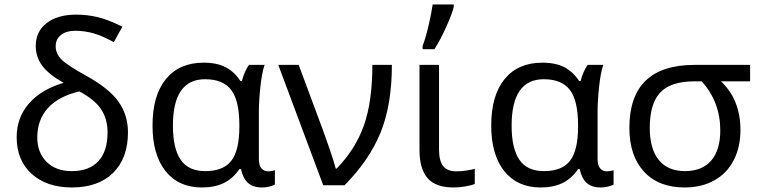

<svg xmlns="http://www.w3.org/2000/svg" viewBox="-20 -825 3385 855"><path d="M263.2 -456.1Q195.3 -494.6 167.2 -533.4Q139.2 -572.3 139.2 -620.1Q139.2 -684.6 187.7 -722.2Q236.3 -759.8 318.8 -759.8Q369.6 -759.8 416 -748.5Q462.4 -737.3 524.9 -706.1L486.8 -637.2Q437.5 -664.6 397.5 -676.3Q357.4 -688 314.9 -688Q274.9 -688 251.5 -669.4Q228 -650.9 228 -619.1Q228 -585.4 254.6 -559.3Q281.2 -533.2 361.8 -488.8Q465.8 -431.6 507.8 -372.1Q549.8 -312.5 549.8 -235.8Q549.8 -120.6 483.9 -55.4Q418 9.8 299.8 9.8Q188 9.8 121.1 -50.8Q54.2 -111.3 54.2 -213.9Q54.2 -301.3 108.9 -364Q163.6 -426.8 263.2 -456.1ZM459 -234.9Q459 -295.4 429.9 -338.9Q400.9 -382.3 333 -418Q240.7 -396 193.4 -343.8Q146 -291.5 146 -212.9Q146 -145.5 187.5 -104.2Q229 -63 299.8 -63Q377 -63 418 -107.2Q459 -151.4 459 -234.9Z M894 -63Q974.6 -63 1010.3 -109.4Q1045.9 -155.8 1045.9 -261.2V-267.1Q1045.9 -377 1009.5 -424.6Q973.1 -472.2 893.1 -472.2Q750 -472.2 750 -265.1Q750 -164.6 784.4 -113.8Q818.8 -63 894 -63ZM878.9 9.8Q775.4 9.8 717.3 -63Q659.2 -135.7 659.2 -266.1Q659.2 -399.9 718.8 -472.9Q778.3 -545.9 887.2 -545.9Q946.3 -545.9 985.4 -525.4Q1024.4 -504.9 1050.8 -463.9H1057.1Q1068.8 -508.8 1088.9 -536.1H1158.2Q1146.5 -502.4 1139.6 -439.2Q1132.8 -376 1132.8 -326.2V-118.2Q1132.8 -87.4 1144.8 -74.7Q1156.7 -62 1173.8 -62Q1189.5 -62 1204.1 -66.9V-2.9Q1196.3 1.5 1180.4 5.6Q1164.6 9.8 1147.9 9.8Q1105.5 9.8 1083.5 -11.2Q1061.5 -32.2 1053.2 -71.8H1045.9Q1016.6 -29.3 976.3 -9.8Q936 9.8 878.9 9.8Z M1219.2 -536.1H1310.1L1417.5 -247.1Q1423.8 -229 1432.4 -205.3Q1440.9 -181.6 1449.2 -157.5Q1457.5 -133.3 1464.4 -111.1Q1471.2 -88.9 1475.1 -74.2H1479Q1563 -160.2 1600.6 -266.8Q1638.2 -373.5 1638.2 -536.1H1725.1Q1725.1 -358.4 1674.6 -234.4Q1624 -110.4 1514.2 0H1419.4Z M1935.1 -536.1V-158.2Q1935.1 -109.9 1953.1 -85.9Q1971.2 -62 2012.2 -62Q2033.7 -62 2057.6 -65.7Q2081.5 -69.3 2094.2 -73.2V-5.9Q2081.1 0 2053.7 4.9Q2026.4 9.8 2000 9.8Q1919.9 9.8 1884 -31.7Q1848.1 -73.2 1848.1 -157.2V-536.1ZM1861.8 -620.1Q1876 -656.7 1888.9 -713.1Q1901.9 -769.5 1906.7 -805.2H2000.5V-793.9Q1993.2 -763.2 1967.5 -706.1Q1941.9 -648.9 1914.6 -606H1861.8Z M2402.3 -63Q2482.9 -63 2518.6 -109.4Q2554.2 -155.8 2554.2 -261.2V-267.1Q2554.2 -377 2517.8 -424.6Q2481.4 -472.2 2401.4 -472.2Q2258.3 -472.2 2258.3 -265.1Q2258.3 -164.6 2292.7 -113.8Q2327.1 -63 2402.3 -63ZM2387.2 9.8Q2283.7 9.8 2225.6 -63Q2167.5 -135.7 2167.5 -266.1Q2167.5 -399.9 2227.1 -472.9Q2286.6 -545.9 2395.5 -545.9Q2454.6 -545.9 2493.7 -525.4Q2532.7 -504.9 2559.1 -463.9H2565.4Q2577.1 -508.8 2597.2 -536.1H2666.5Q2654.8 -502.4 2647.9 -439.2Q2641.1 -376 2641.1 -326.2V-118.2Q2641.1 -87.4 2653.1 -74.7Q2665 -62 2682.1 -62Q2697.8 -62 2712.4 -66.9V-2.9Q2704.6 1.5 2688.7 5.6Q2672.9 9.8 2656.2 9.8Q2613.8 9.8 2591.8 -11.2Q2569.8 -32.2 2561.5 -71.8H2554.2Q2524.9 -29.3 2484.6 -9.8Q2444.3 9.8 2387.2 9.8Z M3277.3 -246.1Q3277.3 -169.9 3247.3 -111.6Q3217.3 -53.2 3160.9 -21.7Q3104.5 9.8 3028.3 9.8Q2912.6 9.8 2847.7 -60.8Q2782.7 -131.3 2782.7 -255.9Q2782.7 -536.1 3073.7 -536.1H3320.3V-462.9H3190.4Q3277.3 -381.3 3277.3 -246.1ZM2873.5 -255.9Q2873.5 -161.6 2913.8 -112.3Q2954.1 -63 3030.8 -63Q3106.4 -63 3147 -109.9Q3187.5 -156.7 3187.5 -244.1Q3187.5 -371.6 3104.5 -462.9H3073.7Q2967.3 -462.9 2920.4 -413.3Q2873.5 -363.8 2873.5 -255.9Z"/></svg>

Font: Noto Sans Southeast Asian
Style: Regular
Weight: 400
Designer: Monotype Design Team
Foundry: Monotype Imaging Inc.
Version: Version 1.06 uh; ttfautohint (v1.4.1)